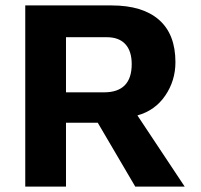

<svg xmlns="http://www.w3.org/2000/svg" viewBox="-20 -687 739 707"><path d="M391 -667Q505 -667 565.5 -614Q626 -561 626 -458Q626 -390 588.5 -335Q551 -280 486 -262L660 0H478L340 -235H223V0H73V-667ZM465 -451Q465 -499 441.5 -524.5Q418 -550 373 -550H223V-347H363Q465 -347 465 -451Z"/></svg>

Font: XXII Aven Bold
Style: Regular
Weight: 700
Designer: Lecter Johnson
Foundry: Doubletwo Studios
Version: Version 1.001